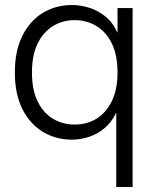

<svg xmlns="http://www.w3.org/2000/svg" viewBox="-20 -543 612 763"><path d="M442 200V-94H441Q423 -56 394 -32.5Q365 -9 332 1.5Q299 12 266 12Q202 12 150.5 -19Q99 -50 69 -109.5Q39 -169 39 -255Q39 -341 69 -401Q99 -461 150.5 -492Q202 -523 266 -523Q301 -523 335.5 -512Q370 -501 399.5 -477Q429 -453 446 -414H447V-511H507V200ZM277 -48Q324 -48 362 -70.5Q400 -93 423.5 -139.5Q447 -186 447 -255Q447 -325 424 -371Q401 -417 362.5 -440Q324 -463 277 -463Q230 -463 191.5 -440Q153 -417 130 -371Q107 -325 107 -255Q107 -185 130 -139Q153 -93 191.5 -70.5Q230 -48 277 -48Z"/></svg>

Font: TikTok Sans 24pt Light
Style: Regular
Weight: 300
Version: Version 4.000